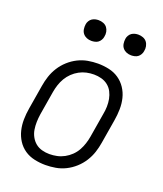

<svg xmlns="http://www.w3.org/2000/svg" viewBox="-135 -811 771 908"><g transform="rotate(20 250.0 -357.0)"><path d="M201 8Q173 8 145.5 2Q118 -4 96 -19Q74 -34 59.5 -56.5Q45 -79 38.5 -105.5Q32 -132 32.5 -160.5Q33 -189 38 -218L58 -338Q62 -363 70 -387.5Q78 -412 92.5 -435Q107 -458 127.5 -476.5Q148 -495 172 -507Q196 -519 221.5 -523.5Q247 -528 272 -528Q300 -528 327.5 -522Q355 -516 377 -501Q399 -486 414 -463.5Q429 -441 435.5 -414.5Q442 -388 441.5 -359.5Q441 -331 436 -302L416 -182Q412 -157 404 -132.5Q396 -108 381.5 -85Q367 -62 346.5 -43.5Q326 -25 302 -13Q278 -1 252 3.5Q226 8 201 8ZM201 -47Q220 -47 239 -51Q258 -55 275.5 -64.5Q293 -74 307.5 -88Q322 -102 331.5 -119Q341 -136 347 -154.5Q353 -173 356 -191L376 -311Q380 -331 380.5 -350.5Q381 -370 377.5 -388.5Q374 -407 365.5 -423.5Q357 -440 342.5 -451.5Q328 -463 309.5 -468Q291 -473 272 -473Q253 -473 234.5 -469Q216 -465 198.5 -455.5Q181 -446 166.5 -432Q152 -418 142 -401Q132 -384 126 -365.5Q120 -347 117 -329L97 -209Q94 -189 93.5 -169.5Q93 -150 96 -131.5Q99 -113 108 -96.5Q117 -80 131 -68.5Q145 -57 163.5 -52Q182 -47 201 -47ZM405 -618Q392 -618 381 -622.5Q370 -627 362.5 -636Q355 -645 353 -657.5Q351 -670 353 -683Q354 -691 359 -699.5Q364 -708 371.5 -713Q379 -718 387.5 -720Q396 -722 404 -722Q417 -722 428.5 -717.5Q440 -713 447 -704Q454 -695 456.5 -682.5Q459 -670 456 -657Q455 -649 450 -640.5Q445 -632 438 -627Q431 -622 422 -620Q413 -618 405 -618ZM205 -618Q192 -618 181 -622.5Q170 -627 162.5 -636Q155 -645 153 -657.5Q151 -670 153 -683Q154 -691 159 -699.5Q164 -708 171.5 -713Q179 -718 187.5 -720Q196 -722 204 -722Q217 -722 228.5 -717.5Q240 -713 247 -704Q254 -695 256.5 -682.5Q259 -670 256 -657Q255 -649 250 -640.5Q245 -632 238 -627Q231 -622 222 -620Q213 -618 205 -618Z"/></g></svg>

Font: Iosevka Term Curly Lt Obl
Style: Regular
Weight: 300
Italic angle: -9°
Designer: Belleve Invis
Foundry: Belleve Invis
Version: Version 32.3.0